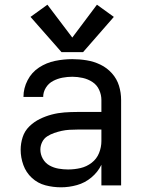

<svg xmlns="http://www.w3.org/2000/svg" viewBox="-20 -790 616 818"><path d="M242 -568H334L465 -718L393 -770L288 -630L182 -770L110 -718ZM240 8Q274 8 308 -1.5Q342 -11 369.5 -34Q397 -57 412 -88V0H496V-364Q496 -395 487 -424.5Q478 -454 457 -477.5Q436 -501 408 -514.5Q380 -528 349.5 -533Q319 -538 288 -538Q251 -538 214.5 -530.5Q178 -523 146.5 -502.5Q115 -482 97.5 -448Q80 -414 80 -378V-377H164Q164 -398 175.5 -416.5Q187 -435 206 -445Q225 -455 246 -459Q267 -463 288 -463Q310 -463 332.5 -458Q355 -453 374 -440.5Q393 -428 402.5 -407Q412 -386 412 -364V-313H309Q282 -313 254.5 -311Q227 -309 200.5 -302Q174 -295 149.5 -283Q125 -271 105 -251.5Q85 -232 76.5 -205.5Q68 -179 68 -152Q68 -119 79.5 -87Q91 -55 116 -32Q141 -9 173.5 -0.5Q206 8 240 8ZM270 -68Q250 -68 229.5 -71.5Q209 -75 191 -85Q173 -95 162.5 -113.5Q152 -132 152 -153Q152 -169 159.5 -184.5Q167 -200 181 -209Q195 -218 211 -223.5Q227 -229 243 -232.5Q259 -236 275.5 -237Q292 -238 309 -238H412V-189Q412 -163 402 -138Q392 -113 370.5 -96.5Q349 -80 323 -74Q297 -68 270 -68Z"/></svg>

Font: Iosevka SS01 Extended
Style: Regular
Weight: 400
Width: 7
Monospace: yes
Designer: Belleve Invis
Foundry: Belleve Invis
Version: Version 3.4.7; ttfautohint (v1.8.3)